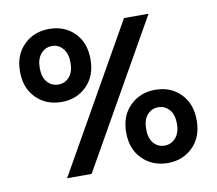

<svg xmlns="http://www.w3.org/2000/svg" viewBox="-79 -804 1027 909"><g transform="rotate(-10 434.0 -349.5)"><path d="M174 0 571 -700H689L292 0ZM657 -340Q731 -340 778.5 -292Q826 -244 826 -164Q826 -84 778 -36Q730 12 657 12Q584 12 535.5 -36Q487 -84 487 -164Q487 -244 535.5 -292Q584 -340 657 -340ZM731 -164Q731 -208 710 -232Q689 -256 657 -256Q625 -256 604 -232Q583 -208 583 -164Q583 -120 603.5 -96Q624 -72 656 -72Q688 -72 709.5 -96.5Q731 -121 731 -164ZM212 -360Q138 -360 90 -408Q42 -456 42 -536Q42 -615 90.5 -663Q139 -711 212 -711Q286 -711 333.5 -663.5Q381 -616 381 -536Q381 -456 333 -408Q285 -360 212 -360ZM212 -629Q180 -629 158.5 -604.5Q137 -580 137 -536Q137 -492 158 -468Q179 -444 211 -444Q243 -444 264 -468Q285 -492 285 -536Q285 -580 264 -604.5Q243 -629 212 -629Z"/></g></svg>

Font: AWOL-DM SemiBold
Style: Regular
Weight: 600
Designer: Colophon Foundry, Jonny Pinhorn, Mikhail Sharanda
Foundry: Colophon Foundry
Version: Version 1.000;Glyphs 3.2.3 (3260)